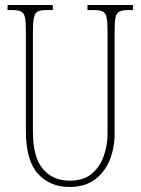

<svg xmlns="http://www.w3.org/2000/svg" viewBox="-20 -734 560 764"><path d="M256 10Q179 10 131 -42.5Q83 -95 83 -214V-609Q83 -646 79.5 -664Q76 -682 64 -688Q52 -694 27 -694H10V-714H190V-694H167Q143 -694 131 -688.5Q119 -683 115 -664Q111 -645 111 -606V-210Q111 -108 151 -61.5Q191 -15 257 -15Q313 -15 346 -43.5Q379 -72 393.5 -115Q408 -158 408 -202V-607Q408 -645 404.5 -663.5Q401 -682 389 -688Q377 -694 352 -694H328V-714H509V-694H492Q467 -694 455 -688Q443 -682 439.5 -663.5Q436 -645 436 -607V-200Q436 -145 416.5 -97Q397 -49 357.5 -19.5Q318 10 256 10Z"/></svg>

Font: Noto Serif Ethiopic ExtraCondensed Thin
Style: Regular
Weight: 100
Width: 2
Designer: Monotype Design Team
Foundry: Monotype Imaging Inc.
Version: Version 2.102; ttfautohint (v1.8.4.7-5d5b)